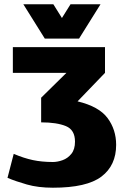

<svg xmlns="http://www.w3.org/2000/svg" viewBox="-20 -720 577 896"><path d="M227 156Q158 156 105.5 141Q53 126 15 110L44 -2Q91 18 133 27Q175 36 227 36Q248 36 272 27.5Q296 19 313 -2Q330 -23 330 -59Q330 -114 287.5 -131.5Q245 -149 172 -149V-264L290 -380H40V-500H470V-380L342 -247Q442 -223 482 -169Q522 -115 522 -44Q522 52 453.5 104Q385 156 227 156ZM449 -700 349 -540H189L89 -700H229L269 -636L309 -700Z"/></svg>

Font: Epunda Sans Black
Style: Regular
Weight: 900
Designer: Simon Atzbach
Foundry: typofactur
Version: Version 2.204; ttfautohint (v1.8.4.7-5d5b)